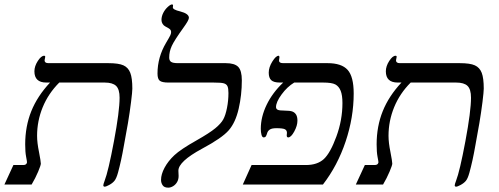

<svg xmlns="http://www.w3.org/2000/svg" viewBox="-44 -841 2275 875"><path d="M434.1 9.8Q426.8 9.8 426.8 3.9Q426.8 -1.5 432.6 -16.6Q449.7 -60.5 475.3 -197.3Q501 -334 501 -396Q501 -434.1 485.1 -449.5Q469.2 -464.8 433.1 -464.8H226.1Q176.3 -415 150.6 -352.3Q125 -289.6 125 -222.2Q125 -190.4 133.8 -147.9Q142.1 -105 142.1 -95.2Q142.1 -87.9 129.9 -58.8Q117.7 -29.8 100.1 0H-23.9L17.1 -88.9H62Q77.1 -88.9 79.1 -101.1Q79.1 -105.5 75 -126.7Q70.8 -147.9 70.8 -183.1Q70.8 -265.1 98.6 -334.2Q126.5 -403.3 184.1 -464.8H167Q112.8 -464.8 112.8 -516.1Q112.8 -539.1 128.2 -563Q143.6 -586.9 157.2 -586.9Q162.1 -586.9 162.1 -582L159.2 -565.9Q159.2 -553.2 176.8 -553.2H449.2Q496.6 -553.2 518.6 -543.2Q540.5 -533.2 549.8 -509Q559.1 -484.9 559.1 -437Q559.1 -422.9 553.2 -376Q547.4 -329.1 539.1 -279.8L520.5 -176.8Q514.6 -142.6 507.8 -111.6Q501 -80.6 493.7 -54Q486.3 -27.3 477.3 -16.6Q468.3 -5.9 453.4 2Q438.5 9.8 434.1 9.8Z M723.6 -464.8Q694.8 -464.8 684.3 -472.9Q673.8 -481 673.8 -505.9Q673.8 -580.1 712.9 -646Q729 -672.9 732.4 -680.7Q735.8 -688.5 735.8 -694.8Q735.8 -703.1 729.7 -708.3Q723.6 -713.4 710 -720.2Q702.1 -724.1 697 -732.2Q691.9 -740.2 691.9 -750Q691.9 -766.1 699.7 -781.7Q707.5 -797.4 720.2 -809.1Q732.9 -820.8 739.7 -820.8Q744.6 -820.8 744.6 -815.9L743.7 -807.1Q743.7 -796.9 776.9 -789.1Q816.9 -778.8 816.9 -759.8Q816.9 -749 792 -714.8Q750.5 -657.2 738.8 -631.6Q727.1 -606 727.1 -579.1Q727.1 -564.9 735.6 -559.1Q744.1 -553.2 767.1 -553.2H984.9Q1024.9 -553.2 1041.5 -536.4Q1058.1 -519.5 1058.1 -475.1Q1058.1 -408.2 1043.7 -345.5Q1029.3 -282.7 998.5 -247.3Q967.8 -211.9 876.5 -163.1Q769 -105 769 -63L770 -39.1Q770 -23.4 763.2 -11.5Q756.3 0.5 745.1 7.3Q733.9 14.2 722.7 14.2Q704.6 14.2 697.3 3.4Q689.9 -7.3 689.9 -21Q689.9 -46.9 706.1 -76.9Q722.2 -106.9 750.5 -133.5Q778.8 -160.2 851.6 -201.2Q911.1 -234.9 937.3 -256.6Q963.4 -278.3 973.6 -297.1Q983.9 -315.9 990.5 -349.4Q997.1 -382.8 997.1 -417Q997.1 -438.5 992.7 -448Q988.3 -457.5 976.3 -461.2Q964.4 -464.8 928.7 -464.8Z M1567.9 -415Q1567.9 -305.7 1531 -195.8Q1494.1 -85.9 1427.7 0H1062.5L1102.5 -88.9H1349.6Q1402.3 -88.9 1431.9 -116.2Q1461.4 -143.6 1489 -218.8Q1516.6 -293.9 1516.6 -371.1Q1516.6 -407.2 1508.5 -427.2Q1500.5 -447.3 1484.4 -456.1Q1468.3 -464.8 1428.7 -464.8H1296.9Q1264.6 -445.3 1239.3 -410.6Q1213.9 -376 1213.9 -353Q1213.9 -345.2 1220.9 -341.1Q1228 -336.9 1254.4 -336.9Q1278.3 -336.9 1289.1 -332.5Q1299.8 -328.1 1305.7 -318.1Q1311.5 -308.1 1311.5 -291Q1311.5 -268.1 1296.9 -241.5Q1282.2 -214.8 1269.5 -214.8Q1262.7 -214.8 1262.7 -224.1L1263.7 -235.8Q1263.7 -247.1 1254.2 -252Q1244.6 -256.8 1215.8 -256.8Q1194.3 -256.8 1185.1 -250.2Q1175.8 -243.7 1173.3 -233.4Q1170.4 -223.6 1167.2 -219.2Q1164.1 -214.8 1157.7 -214.8Q1150.9 -214.8 1147.7 -226.8Q1144.5 -238.8 1144.5 -253.9Q1144.5 -308.1 1171.1 -363.3Q1197.8 -418.5 1246.6 -464.8H1231.4Q1203.6 -464.8 1192.1 -475.6Q1180.7 -486.3 1180.7 -509.8Q1180.7 -534.2 1197 -560.5Q1213.4 -586.9 1225.6 -586.9Q1229.5 -586.9 1229.5 -580.1L1227.5 -564.9Q1227.5 -553.2 1246.6 -553.2H1448.7Q1512.7 -553.2 1540.3 -522.5Q1567.9 -491.7 1567.9 -415Z M2035.6 9.8Q2028.3 9.8 2028.3 3.9Q2028.3 -1.5 2034.2 -16.6Q2051.3 -60.5 2076.9 -197.3Q2102.5 -334 2102.5 -396Q2102.5 -434.1 2086.7 -449.5Q2070.8 -464.8 2034.7 -464.8H1827.6Q1777.8 -415 1752.2 -352.3Q1726.6 -289.6 1726.6 -222.2Q1726.6 -190.4 1735.4 -147.9Q1743.7 -105 1743.7 -95.2Q1743.7 -87.9 1731.4 -58.8Q1719.2 -29.8 1701.7 0H1577.6L1618.7 -88.9H1663.6Q1678.7 -88.9 1680.7 -101.1Q1680.7 -105.5 1676.5 -126.7Q1672.4 -147.9 1672.4 -183.1Q1672.4 -265.1 1700.2 -334.2Q1728 -403.3 1785.6 -464.8H1768.6Q1714.4 -464.8 1714.4 -516.1Q1714.4 -539.1 1729.7 -563Q1745.1 -586.9 1758.8 -586.9Q1763.7 -586.9 1763.7 -582L1760.7 -565.9Q1760.7 -553.2 1778.3 -553.2H2050.8Q2098.1 -553.2 2120.1 -543.2Q2142.1 -533.2 2151.4 -509Q2160.6 -484.9 2160.6 -437Q2160.6 -422.9 2154.8 -376Q2148.9 -329.1 2140.6 -279.8L2122.1 -176.8Q2116.2 -142.6 2109.4 -111.6Q2102.5 -80.6 2095.2 -54Q2087.9 -27.3 2078.9 -16.6Q2069.8 -5.9 2054.9 2Q2040 9.8 2035.6 9.8Z"/></svg>

Font: Liberation Serif
Style: Italic
Weight: 400
Italic angle: -16.333°
Designer: Steve Matteson
Foundry: Ascender Corporation
Version: Version 2.1.5